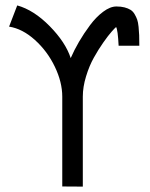

<svg xmlns="http://www.w3.org/2000/svg" viewBox="-20 -692 558 712"><path d="M242.2 -476.6Q254.9 -505.9 272.9 -536.9Q291 -567.9 313.7 -598.4Q336.4 -628.9 362.5 -648.4Q388.7 -668 411.6 -668Q428.7 -668 441.9 -664.6Q455.1 -661.1 464.1 -655.5Q473.1 -649.9 479.2 -639.4Q485.4 -628.9 488.8 -619.1Q492.2 -609.4 493.9 -592.3Q495.6 -575.2 496.1 -561.5Q496.6 -547.9 496.6 -525.4V-522.5H419.9Q417 -581.1 410.6 -591.8Q406.7 -588.9 394.3 -575Q381.8 -561 363.3 -534.7Q344.7 -508.3 327.9 -478Q311 -447.8 299.1 -408.7Q287.1 -369.6 287.1 -334V0L210.9 -0.5V-333.5Q210.9 -387.2 183.3 -444.6Q155.8 -502 109.6 -543.7Q63.5 -585.4 13.7 -593.3L43.9 -671.9Q105.5 -654.8 164.3 -595Q223.1 -535.2 242.2 -476.6Z"/></svg>

Font: Fantasque Sans Mono
Style: Regular
Weight: 400
Monospace: yes
Designer: Jany Belluz
Version: Version 1.8.0 ; ttfautohint (v1.8.2)